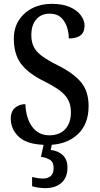

<svg xmlns="http://www.w3.org/2000/svg" viewBox="-20 -744 519 999"><path d="M227 10Q126 10 81 -29.5Q36 -69 36 -128Q36 -163 57.5 -182.5Q79 -202 112 -202Q115 -129 147.5 -84.5Q180 -40 236 -40Q290 -40 319.5 -72Q349 -104 349 -160Q349 -199 333.5 -226.5Q318 -254 287 -276Q256 -298 208 -322Q127 -362 89.5 -412Q52 -462 52 -543Q52 -598 78 -638.5Q104 -679 148.5 -701.5Q193 -724 249 -724Q305 -724 343 -707.5Q381 -691 400.5 -664.5Q420 -638 420 -610Q420 -544 338 -544Q338 -576 327.5 -606Q317 -636 295.5 -654.5Q274 -673 239 -673Q194 -673 168.5 -643Q143 -613 143 -562Q143 -527 155 -501.5Q167 -476 197 -453.5Q227 -431 279 -405Q360 -365 400.5 -317.5Q441 -270 441 -192Q441 -96 382 -43Q323 10 227 10ZM215 235Q202 235 182 232.5Q162 230 147 225V177Q180 185 203 185Q229 185 244 172Q259 159 259 130Q259 100 240.5 88Q222 76 193 72L211 -9H253L244 36Q284 41 307.5 64Q331 87 331 127Q331 180 299.5 207.5Q268 235 215 235Z"/></svg>

Font: Noto Serif Armenian Condensed Medium
Style: Regular
Weight: 500
Width: 3
Designer: Monotype Design Team
Foundry: Monotype Imaging Inc.
Version: Version 2.008; ttfautohint (v1.8.4.7-5d5b)